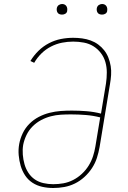

<svg xmlns="http://www.w3.org/2000/svg" viewBox="-20 -932 640 960"><path d="M246 8Q218 8 191 2Q164 -4 142 -18.5Q120 -33 105.5 -55Q91 -77 83.5 -102.5Q76 -128 73.5 -156Q71 -184 76 -212Q81 -239 93.5 -265.5Q106 -292 127 -313Q148 -334 174 -347.5Q200 -361 228 -368Q256 -375 283.5 -377Q311 -379 339 -379Q376 -379 413 -376Q450 -373 485 -364L510 -515Q514 -542 514 -569.5Q514 -597 507 -621.5Q500 -646 484.5 -666.5Q469 -687 447.5 -700.5Q426 -714 399.5 -719Q373 -724 346 -724Q318 -724 290 -718.5Q262 -713 235.5 -699.5Q209 -686 187.5 -665Q166 -644 151 -618L132 -627Q149 -655 172.5 -678Q196 -701 225 -716Q254 -731 284.5 -737Q315 -743 346 -743Q368 -743 390.5 -740Q413 -737 433.5 -729.5Q454 -722 471 -709.5Q488 -697 501 -680.5Q514 -664 522 -643.5Q530 -623 533.5 -601.5Q537 -580 535.5 -557Q534 -534 530 -512L478 -197Q473 -169 464.5 -142.5Q456 -116 440 -91.5Q424 -67 402 -47Q380 -27 354.5 -14.5Q329 -2 301.5 3Q274 8 246 8ZM246 -11Q272 -11 297 -15.5Q322 -20 345.5 -32Q369 -44 389 -62.5Q409 -81 423 -103.5Q437 -126 445 -150.5Q453 -175 457 -200L481 -345Q446 -354 409 -357Q372 -360 334 -360Q309 -360 284 -358.5Q259 -357 234 -350.5Q209 -344 185.5 -331.5Q162 -319 143 -300Q124 -281 112.5 -257Q101 -233 96 -208Q92 -184 94 -159Q96 -134 102.5 -111Q109 -88 122 -68Q135 -48 154 -35Q173 -22 197 -16.5Q221 -11 246 -11Q246 -11 246 -11Q246 -11 246 -11ZM490 -859Q484 -859 478 -861Q472 -863 468.5 -868Q465 -873 464 -879Q463 -885 464 -891Q465 -896 467.5 -900Q470 -904 473.5 -906.5Q477 -909 481.5 -910.5Q486 -912 490 -912Q497 -912 502.5 -909.5Q508 -907 511.5 -902Q515 -897 516 -891Q517 -885 516 -879Q516 -874 513.5 -870Q511 -866 507 -863.5Q503 -861 499 -860Q495 -859 490 -859ZM290 -859Q284 -859 278 -861Q272 -863 268.5 -868Q265 -873 264 -879Q263 -885 264 -891Q265 -896 267.5 -900Q270 -904 273.5 -906.5Q277 -909 281.5 -910.5Q286 -912 290 -912Q297 -912 302.5 -909.5Q308 -907 311.5 -902Q315 -897 316 -891Q317 -885 316 -879Q316 -874 313.5 -870Q311 -866 307 -863.5Q303 -861 299 -860Q295 -859 290 -859Z"/></svg>

Font: Iosevka Slab Thin Extended
Style: Italic
Weight: 100
Width: 7
Italic angle: -9°
Monospace: yes
Designer: Belleve Invis
Foundry: Belleve Invis
Version: Version 11.1.0; ttfautohint (v1.8.3)